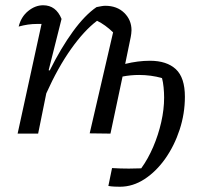

<svg xmlns="http://www.w3.org/2000/svg" viewBox="-20 -508 767 730"><path d="M47 0 138 -417Q130 -417 122 -417Q103 -417 86 -414.5Q69 -412 51 -407Q60 -444 87 -466Q114 -488 144 -488Q193 -488 214 -436L165 -241L169 -240Q212 -326 257.5 -388.5Q303 -451 347 -481Q357 -483 365.5 -484.5Q374 -486 380 -486Q425 -486 452.5 -459Q480 -432 480 -393Q480 -386 479 -379.5Q478 -373 477 -367L456 -265Q505 -277 550 -277Q614 -277 648.5 -245Q683 -213 683 -140Q683 -76 663 -15Q643 46 608.5 95Q574 144 529.5 173Q485 202 436 202Q428 202 415.5 201.5Q403 201 392 199L406 131Q422 132 438 132.5Q454 133 470 133Q482 133 493.5 132.5Q505 132 517 132Q543 96 562.5 50.5Q582 5 593 -43.5Q604 -92 604 -137Q604 -156 602 -176Q600 -196 596 -211Q576 -217 553.5 -220Q531 -223 509 -223Q477 -223 446 -217L400 0L321 -1L410 -385Q380 -414 349 -429Q300 -392 250 -321.5Q200 -251 156 -153L125 0Z"/></svg>

Font: Piazzolla
Style: Italic
Weight: 400
Italic angle: -11.3°
Designer: Juan Pablo del Peral
Foundry: Huerta Tipografica
Version: Version 1.330